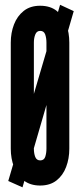

<svg xmlns="http://www.w3.org/2000/svg" viewBox="-20 -767 334 802"><path d="M14.5 -11 231 -747 288 -720.5 74 15.5ZM147.5 8Q106.5 8 79.2 -13.2Q52 -34.5 38.5 -69.5Q25 -104.5 25 -146V-589Q25 -630 38.5 -665Q52 -700 79.2 -721.5Q106.5 -743 147.5 -743Q190 -743 217 -721.5Q244 -700 256.8 -665Q269.5 -630 269.5 -589V-146Q269.5 -104.5 256.2 -69.5Q243 -34.5 216 -13.2Q189 8 147.5 8ZM148 -97Q164 -97 169 -112.2Q174 -127.5 174 -146V-589Q174 -608 168.8 -623Q163.5 -638 148 -638Q133.5 -638 127.5 -623.2Q121.5 -608.5 121.5 -589V-146Q121.5 -126 127.2 -111.5Q133 -97 148 -97Z"/></svg>

Font: League Gothic SemiCondensed
Style: Regular
Weight: 400
Width: 4
Designer: The League of Moveable Type
Version: Version 2.001